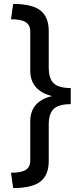

<svg xmlns="http://www.w3.org/2000/svg" viewBox="-20 -767 412 977"><path d="M340 -319V-269V-237Q279 -237 253.5 -213Q228 -189 228 -133V52Q228 123 186 156.5Q144 190 47 190L36 112Q88 112 111 97.5Q134 83 134 50V-149Q134 -252 245 -278Q134 -306 134 -408V-607Q134 -639 111 -654Q88 -669 36 -669L47 -747Q144 -747 186 -713.5Q228 -680 228 -609V-423Q228 -367 253.5 -343Q279 -319 340 -319Z"/></svg>

Font: Work Sans Medium
Style: Regular
Weight: 500
Designer: Wei Huang
Foundry: Wei Huang
Version: Version 1.500